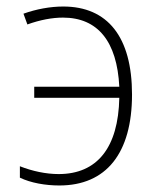

<svg xmlns="http://www.w3.org/2000/svg" viewBox="-20 -559 473 589"><path d="M162 10C306 10 385 -89 385 -269C385 -446 310 -539 174 -539C134 -539 91 -531 52 -517L64 -484C103 -498 140 -505 173 -505C280 -505 339 -432 346 -293H85V-259H346C343 -106 278 -25 160 -25C121 -25 79 -34 41 -49V-14C74 2 119 10 162 10Z"/></svg>

Font: Noto Sans SemiCondensed ExtraLight
Style: Regular
Weight: 200
Width: 4
Designer: Monotype Design Team
Foundry: Monotype Imaging Inc.
Version: Version 2.013